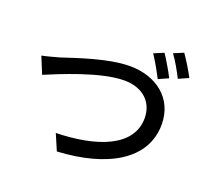

<svg xmlns="http://www.w3.org/2000/svg" viewBox="-139 -1006 1279 1184"><g transform="rotate(20 500.0 -414.5)"><path d="M762 -793 697 -766C724 -727 757 -667 778 -626L843 -655C823 -694 787 -756 762 -793ZM876 -835 812 -808C840 -771 872 -713 894 -670L959 -699C940 -735 903 -798 876 -835ZM54 -517 99 -407C188 -444 432 -548 588 -548C715 -548 785 -472 785 -372C785 -183 564 -105 301 -99L346 6C670 -11 897 -139 897 -371C897 -544 761 -643 591 -643C446 -643 249 -572 168 -546C131 -536 90 -524 54 -517Z"/></g></svg>

Font: Noto Sans CJK KR Medium
Style: Regular
Weight: 500
Designer: Ryoko NISHIZUKA (kana & ideographs); Paul D. Hunt (Latin, Greek & Cyrillic); Wenlong ZHANG (bopomofo); Sandoll Communica
Foundry: Adobe Systems Incorporated
Version: Version 1.004;PS 1.004;hotconv 1.0.82;makeotf.lib2.5.63406